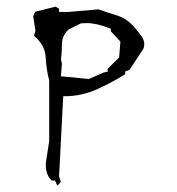

<svg xmlns="http://www.w3.org/2000/svg" viewBox="-20 -448 540 587"><path d="M154.3 117.7Q155.8 119.1 156.2 119.1Q156.7 119.1 157.2 118.2Q161.1 113.8 166 107.4L160.6 91.3L173.3 -153.8H177.7Q228.5 -153.8 274.7 -174.3Q320.8 -194.8 362.8 -221.2V-229.5L376 -234.4L418.9 -299.8Q420.9 -306.6 420.9 -311.3Q420.9 -315.9 420.9 -317.9Q419.4 -326.7 414.1 -335Q403.8 -350.1 391.1 -364.3Q367.7 -391.6 339.6 -400.1Q311.5 -408.7 280.8 -419.4L190.4 -411.6H160.6V-421.4L149.9 -427.7L87.4 -412.1L81.5 -397.9L88.4 -354L84 -338.4Q117.7 -310.5 119.6 -273.2Q121.6 -235.8 130.4 -201.7V-17.1L121.6 40.5Q120.1 48.8 120.1 57.9Q120.1 66.9 121.8 74.2Q123.5 81.5 125.5 85.9Q129.9 96.2 138.2 104H148.4ZM309.1 -237.3V-229L296.4 -226.1L251.5 -206.5L166 -214.8L169.4 -252.4L166.5 -266.6Q169.4 -288.6 169.4 -313Q169.4 -338.9 189.9 -357.9L227.1 -376.5Q236.3 -377.4 244.6 -377.4Q274.9 -377.4 315.9 -361.3L318.8 -360.4V-352.5L348.1 -320.8L344.2 -272.5Z"/></svg>

Font: Bakudai
Style: Light
Weight: 300
Version: Version 1.48